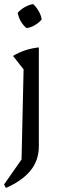

<svg xmlns="http://www.w3.org/2000/svg" viewBox="-25 -726 292 944"><path d="M4 198 -5 181 81 58 91 -385 39 -451Q67 -468 98.5 -478.5Q130 -489 166 -493V-8Q166 64 123.5 114.5Q81 165 4 198ZM138 -706Q154 -691 165.5 -671Q177 -651 180 -630Q166 -614 146 -602Q126 -590 105 -588Q71 -617 62 -663Q76 -679 96 -690.5Q116 -702 138 -706Z"/></svg>

Font: Piazzolla
Style: Regular
Weight: 400
Designer: Juan Pablo del Peral
Foundry: Huerta Tipografica
Version: Version 1.330